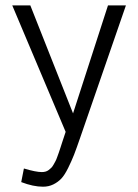

<svg xmlns="http://www.w3.org/2000/svg" viewBox="-20 -501 510 711"><path d="M139.2 190.4Q103 190.4 58.6 173.3L68.4 123.5L68.8 123Q112.8 136.2 134.8 136.2Q142.1 136.2 148.4 134.5Q154.8 132.8 160.2 128.7Q165.5 124.5 169.7 120.6Q173.8 116.7 178.2 108.9Q182.6 101.1 185.5 95.7Q188.5 90.3 192.1 79.8Q195.8 69.3 198 63.5Q200.2 57.6 204.1 45.2Q208 32.7 210 26.9L223.1 -12.7L25.4 -481H92.3L250.5 -81.1L379.9 -481H446.3L277.3 7.8Q263.2 48.8 254.2 72Q245.1 95.2 232.2 121.3Q219.2 147.5 207 160.4Q194.8 173.3 177.5 181.9Q160.2 190.4 139.2 190.4Z"/></svg>

Font: Anaheim
Style: Regular
Weight: 400
Designer: vernon adams
Foundry: vernon adams
Version: Version 1.002; ttfautohint (v0.93.5-3d13) -l 8 -r 50 -G 200 